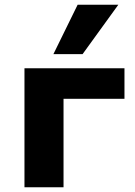

<svg xmlns="http://www.w3.org/2000/svg" viewBox="-20 -796 574 816"><path d="M84 0V-506H509V-376H250V0ZM207 -566 310 -776H483L331 -566Z"/></svg>

Font: Nunito Sans 6pt ExtraBold
Style: Regular
Weight: 800
Version: Version 3.101;gftools[0.9.27]